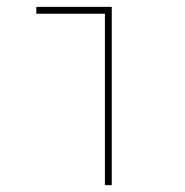

<svg xmlns="http://www.w3.org/2000/svg" viewBox="-20 -540 540 560"><path d="M286 0V-500H86V-520H306V0Z"/></svg>

Font: M PLUS 1 Code Thin
Style: Regular
Weight: 250
Designer: Coji Morishita
Foundry: UNDERFOREST DESIGN
Version: Version 1.002